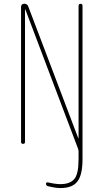

<svg xmlns="http://www.w3.org/2000/svg" viewBox="-20 -750 540 1001"><path d="M89.8 -9.8V-713.9Q89.8 -729.5 106.4 -730.5Q123 -730.5 127.9 -714.8L387.7 -30.3Q387.7 -29.3 388.7 -29.3Q389.6 -29.3 389.6 -30.3V-719.7Q389.6 -729.5 399.9 -730Q410.2 -730.5 410.2 -719.7V80.1Q410.2 161.1 383.8 195.8Q357.4 230.5 294.9 230.5Q269.5 230.5 230.5 220.7Q220.7 218.8 219.7 208Q219.7 199.2 231.4 201.2Q269.5 210 294.9 210Q344.7 210 367.2 183.6Q389.6 157.2 389.6 80.1V37.1Q389.6 33.2 387.7 27.3L112.3 -700.2Q112.3 -701.2 111.3 -701.2Q110.4 -701.2 110.4 -700.2V-9.8Q110.4 0 100.1 0Q89.8 0 89.8 -9.8Z"/></svg>

Font: Rounded Mgen+ 1mn thin
Style: Regular
Weight: 100
Designer: [Source Han Sans]
Ryoko NISHIZUKA  (kana & ideographs); Paul D. Hunt (Latin, Greek & Cyrillic); Wenlong ZHANG  (bopomofo
Version: Version 1.059.20150602